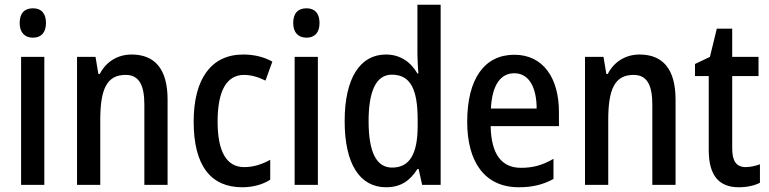

<svg xmlns="http://www.w3.org/2000/svg" viewBox="-20 -780 3244 810"><path d="M119 -745C84 -745 63 -725 63 -683C63 -642 85 -621 119 -621C153 -621 174 -642 174 -683C174 -724 154 -745 119 -745ZM167 -540H69V0H167Z M535 -550C478 -550 428 -521 401 -468H395L383 -540H305V0H403V-274C403 -405 431 -464 510 -464C566 -464 589 -422 589 -339V0H687V-360C687 -489 633 -550 535 -550Z M1002 10C1046 10 1088 -1 1120 -22V-106C1086 -87 1050 -75 1010 -75C936 -75 898 -140 898 -267C898 -397 936 -464 1010 -464C1039 -464 1070 -455 1100 -440L1129 -520C1097 -538 1056 -550 1006 -550C871 -550 797 -447 797 -267C797 -80 870 10 1002 10Z M1273 -745C1238 -745 1217 -725 1217 -683C1217 -642 1239 -621 1273 -621C1307 -621 1328 -642 1328 -683C1328 -724 1308 -745 1273 -745ZM1321 -540H1223V0H1321Z M1609 10C1671 10 1710 -18 1741 -67H1746L1761 0H1839V-760H1741V-552C1741 -530 1743 -499 1745 -470H1741C1712 -520 1667 -550 1608 -550C1499 -550 1434 -450 1434 -269C1434 -88 1498 10 1609 10ZM1634 -73C1567 -73 1535 -140 1535 -269C1535 -394 1566 -465 1633 -465C1712 -465 1742 -403 1742 -275V-249C1742 -130 1708 -73 1634 -73Z M2150 -549C2024 -549 1951 -448 1951 -266C1951 -99 2023 10 2169 10C2226 10 2271 -1 2315 -25V-110C2269 -83 2228 -72 2178 -72C2095 -72 2052 -131 2050 -248H2338V-308C2338 -450 2272 -549 2150 -549ZM2150 -471C2214 -471 2244 -407 2244 -322H2051C2056 -422 2092 -471 2150 -471Z M2678 -550C2621 -550 2571 -521 2544 -468H2538L2526 -540H2448V0H2546V-274C2546 -405 2574 -464 2653 -464C2709 -464 2732 -422 2732 -339V0H2830V-360C2830 -489 2776 -550 2678 -550Z M3126 -75C3086 -75 3069 -101 3069 -154V-459H3180V-540H3069V-659H3004L2975 -540L2912 -510V-459H2970V-147C2970 -36 3016 10 3097 10C3131 10 3163 3 3186 -9V-87C3167 -80 3146 -75 3126 -75Z"/></svg>

Font: Noto Sans Armenian Condensed Medium
Style: Regular
Weight: 500
Width: 3
Designer: Monotype Design Team
Foundry: Monotype Imaging Inc.
Version: Version 2.008